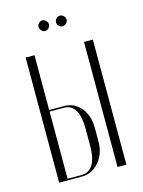

<svg xmlns="http://www.w3.org/2000/svg" viewBox="-98 -675 546 734"><g transform="rotate(-15 174.5 -308.0)"><path d="M142 -574Q134 -574 128 -580.5Q122 -587 122 -595Q122 -603 128 -609.5Q134 -616 142 -616Q150 -616 156.5 -609.5Q163 -603 163 -595Q163 -587 157 -580.5Q151 -574 142 -574ZM211 -616Q220 -616 226.5 -609.5Q233 -603 233 -595Q233 -587 226.5 -580.5Q220 -574 211 -574Q203 -574 197 -580.5Q191 -587 191 -595Q191 -603 197 -609.5Q203 -616 211 -616ZM79 -278H138Q178 -278 204 -247Q230 -216 230 -165V-113Q230 -65 202 -32.5Q174 0 136 0H44V-495H79ZM275 -495H310V0H275ZM195 -107V-172Q195 -272 135 -272H79V-6H133Q195 -6 195 -107Z"/></g></svg>

Font: Moniqa ExtLt Narrow Display
Style: Regular
Weight: 200
Width: 4
Designer: Rajesh Rajput
Foundry: Rajesh Rajput
Version: Version 1.000